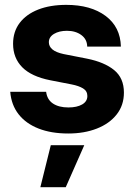

<svg xmlns="http://www.w3.org/2000/svg" viewBox="-20 -543 552 793"><path d="M479.3 -350.6H340.2Q339.7 -380.8 315.9 -398.3Q292.1 -415.8 256.6 -415.8Q224.5 -415.8 203.2 -403.1Q181.8 -390.3 181.8 -368.6Q181.8 -351.3 196.5 -338.9Q211.2 -326.5 242.8 -319.7L339.3 -300.8Q411.1 -286.4 451.5 -253.5Q491.8 -220.5 491.8 -160.7Q491.8 -108.2 461.9 -70.3Q432 -32.3 380.1 -12Q328.2 8.4 262.1 8.4Q191.4 8.4 139.2 -12.1Q86.9 -32.6 56.7 -71.2Q26.6 -109.8 22.3 -163.9H170.5Q174.6 -131.4 198.9 -115.3Q223.2 -99.2 262.5 -99.2Q297.8 -99.2 319.3 -111.6Q340.8 -124 340.8 -146.5Q340.8 -167 323.1 -177.8Q305.4 -188.6 276 -194.3L187.7 -211.5Q109.8 -226.9 71.9 -265.2Q34 -303.6 34 -362.1Q34 -412.2 61.1 -448.1Q88.3 -484.1 137.7 -503.5Q187.1 -522.9 253.7 -522.9Q355.1 -522.9 416.2 -477.2Q477.3 -431.5 479.3 -350.6ZM146.7 230.1 189.8 56.6H328.1L251.6 230.1Z"/></svg>

Font: Inter Display V
Style: Regular
Weight: 400
Designer: Rasmus Andersson
Foundry: rsms
Version: Version 3.015;git-src